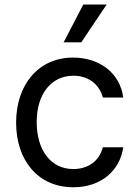

<svg xmlns="http://www.w3.org/2000/svg" viewBox="-20 -803 601 835"><path d="M299 11.4C421.9 11.4 502.5 -63.6 516 -162.6H427.2C412.3 -103 363.3 -67.8 299 -67.8C202.1 -67.8 139.6 -148.1 139.6 -272.7C139.6 -394.5 203.5 -473.7 299 -473.7C371.4 -473.7 414.8 -429 427.2 -378.9H516C502.5 -483.3 415.1 -552.6 297.6 -552.6C148.4 -552.6 50.1 -436.1 50.1 -269.9C50.1 -106.5 144.5 11.4 299 11.4ZM256.7 -619H333.5L443.9 -783.4H342.3Z"/></svg>

Font: GiG Sans Text
Style: Regular
Weight: 400
Designer: Andreas Faust
Version: Version 1.100;FEAKit 1.0